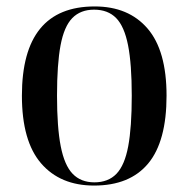

<svg xmlns="http://www.w3.org/2000/svg" viewBox="-20 -566 586 596"><path d="M272 10Q167 10 107.5 -59Q48 -128 48 -269Q48 -546 274 -546Q379 -546 438 -477.5Q497 -409 497 -269Q497 -127 440 -58.5Q383 10 272 10ZM273 0Q316 0 341.5 -26.5Q367 -53 378 -112Q389 -171 389 -269Q389 -367 377.5 -425.5Q366 -484 340.5 -510Q315 -536 272 -536Q230 -536 204.5 -510Q179 -484 168 -425.5Q157 -367 157 -269Q157 -171 168.5 -112Q180 -53 205.5 -26.5Q231 0 273 0Z"/></svg>

Font: Noto Serif Display SemiCondensed Medium
Style: Regular
Weight: 500
Width: 4
Designer: Monotype Design Team
Foundry: Monotype Imaging Inc.
Version: Version 2.009